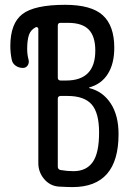

<svg xmlns="http://www.w3.org/2000/svg" viewBox="-20 -760 540 790"><path d="M217.8 -353.5V-74.2Q217.8 -63.5 228.5 -60.5Q256.8 -55.7 282.2 -55.7Q335 -55.7 361.3 -92.8Q387.7 -129.9 387.7 -214.8Q387.7 -295.9 356.9 -330.6Q326.2 -365.2 257.8 -365.2H228.5Q217.8 -364.3 217.8 -353.5ZM217.8 -654.3V-440.4Q217.8 -429.7 228.5 -428.7H252Q372.1 -428.7 372.1 -551.8Q372.1 -610.4 345.2 -638.2Q318.4 -666 259.8 -666H228.5Q217.8 -666 217.8 -654.3ZM74.2 -480.5Q57.6 -480.5 44.4 -489.7Q31.2 -499 28.3 -514.6Q22.5 -542 22.5 -570.3Q22.5 -664.1 72.3 -702.1Q122.1 -740.2 248 -740.2Q355.5 -740.2 402.8 -697.3Q450.2 -654.3 450.2 -563.5Q450.2 -498 423.8 -456.1Q397.5 -414.1 347.7 -400.4Q346.7 -400.4 346.7 -398.4Q346.7 -397.5 347.7 -397.5Q403.3 -383.8 435.5 -334.5Q467.8 -285.2 467.8 -208Q467.8 9.8 278.3 9.8Q260.7 9.8 221.7 7.8Q185.5 4.9 161.6 -23.4Q137.7 -51.8 137.7 -88.9V-640.6Q137.7 -644.5 134.8 -647Q131.8 -649.4 127.9 -648.4Q106.4 -637.7 99.1 -616.2Q91.8 -594.7 91.8 -557.6Q91.8 -535.2 97.7 -513.7Q100.6 -501 93.8 -490.7Q86.9 -480.5 74.2 -480.5Z"/></svg>

Font: Rounded-X Mgen+ 1mn regular
Style: Regular
Weight: 400
Designer: [Source Han Sans]
Ryoko NISHIZUKA  (kana & ideographs); Paul D. Hunt (Latin, Greek & Cyrillic); Wenlong ZHANG  (bopomofo
Version: Version 1.059.20150602